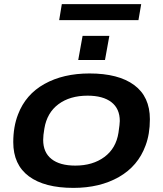

<svg xmlns="http://www.w3.org/2000/svg" viewBox="-20 -893 786 925"><path d="M265.1 -795.9 277.8 -873H660.2L647 -795.9ZM356.9 -604 377.9 -720.2H506.8L485.8 -604ZM334 12.2Q194.3 12.2 119.1 -43.7Q43.9 -99.6 43.9 -208Q43.9 -282.7 66.9 -341.8Q103.5 -438 194.1 -488.5Q284.7 -539.1 411.1 -539.1Q550.8 -539.1 626.5 -483.2Q702.1 -427.2 702.1 -318.8Q702.1 -247.1 681.2 -191.9Q645 -92.8 553 -40.3Q460.9 12.2 334 12.2ZM342.8 -95.2Q426.8 -95.2 482.9 -136.7Q539.1 -178.2 550.8 -253.9Q557.1 -296.9 557.1 -310.1Q557.1 -369.6 516.6 -400.9Q476.1 -432.1 401.9 -432.1Q316.9 -432.1 261.7 -391.1Q206.5 -350.1 193.8 -273.9Q188 -240.7 188 -219.2Q188 -158.7 228 -127Q268.1 -95.2 342.8 -95.2Z"/></svg>

Font: Archivo Expanded SemiBold
Style: Italic
Weight: 600
Width: 7
Italic angle: -10°
Designer: Hector Gatti
Foundry: Omnibus-Type
Version: Version 2.001